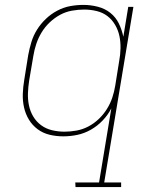

<svg xmlns="http://www.w3.org/2000/svg" viewBox="-20 -548 640 783"><path d="M288 215 287 196H384L434 -106Q420 -79 398.5 -56.5Q377 -34 350.5 -19Q324 -4 295.5 2Q267 8 238 8Q209 8 182 1.5Q155 -5 133.5 -21Q112 -37 98 -60Q84 -83 78 -110Q72 -137 73 -165.5Q74 -194 79 -223L95 -323Q100 -350 108 -376.5Q116 -403 131 -427Q146 -451 167 -471Q188 -491 213.5 -504.5Q239 -518 266 -523Q293 -528 320 -528Q350 -528 379 -520.5Q408 -513 430 -495.5Q452 -478 464.5 -452.5Q477 -427 483 -398L503 -520H524L405 196H474V215ZM243 -11Q267 -11 292 -15.5Q317 -20 340 -32Q363 -44 382.5 -62.5Q402 -81 416 -103.5Q430 -126 438 -150Q446 -174 450 -199L466 -299Q471 -325 471.5 -351Q472 -377 467 -401Q462 -425 449.5 -446.5Q437 -468 418 -482.5Q399 -497 374 -503Q349 -509 323 -509Q299 -509 273.5 -504.5Q248 -500 225 -487.5Q202 -475 182.5 -456.5Q163 -438 149.5 -415.5Q136 -393 128 -369Q120 -345 116 -320L99 -220Q95 -194 94 -168.5Q93 -143 98 -118.5Q103 -94 115.5 -73Q128 -52 147.5 -37.5Q167 -23 192 -17Q217 -11 243 -11Z"/></svg>

Font: Iosevka HT Thin Extended
Style: Italic
Weight: 100
Width: 7
Italic angle: -9°
Monospace: yes
Designer: Belleve Invis
Foundry: Belleve Invis
Version: Version 32.3.0; ttfautohint (v1.8.4)